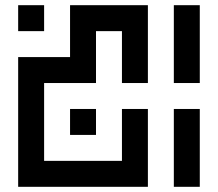

<svg xmlns="http://www.w3.org/2000/svg" viewBox="-20 -720 840 740"><path d="M50 -700V-600H150V-700ZM250 -700V-500H50V0H550V-300H450V-100H150V-400H350V-600H450V-400H550V-700ZM650 -400H750V-700H650ZM350 -200V-300H250V-200ZM750 0V-300H650V0Z"/></svg>

Font: Mourier
Style: Regular
Weight: 400
Designer: Eric Mourier
Foundry: Velvetyne Type Foundry
Version: Version 2.000;hotconv 1.0.109;makeotfexe 2.5.65596